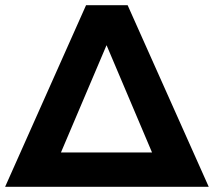

<svg xmlns="http://www.w3.org/2000/svg" viewBox="-29 -720 825 740"><path d="M-9.3 0 302.7 -700H462.9L775.5 0ZM173.5 -56.1 132.5 -132.3H630.3L589.3 -56.1L349.6 -621.5H413.8Z"/></svg>

Font: Montserrat Thin
Style: Regular
Weight: 100
Designer: Julieta Ulanovsky
Foundry: Julieta Ulanovsky
Version: Version 9.000